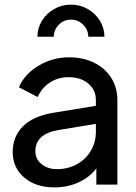

<svg xmlns="http://www.w3.org/2000/svg" viewBox="-20 -799 588 831"><path d="M35 -141Q35 -207 78.5 -251.5Q122 -296 211 -311L395 -341V-366Q395 -410 362 -437.5Q329 -465 277 -465Q231 -465 195.5 -441.5Q160 -418 143 -379L62 -421Q85 -477 146 -514Q207 -551 279 -551Q340 -551 387.5 -527.5Q435 -504 461.5 -462Q488 -420 488 -366V0H397V-70Q368 -32 320.5 -10Q273 12 215 12Q135 12 85 -30.5Q35 -73 35 -141ZM226 -67Q275 -67 313.5 -88.5Q352 -110 373.5 -147Q395 -184 395 -229V-263L232 -236Q133 -219 133 -144Q133 -111 159.5 -89Q186 -67 226 -67ZM287 -779Q326 -779 359.5 -760Q393 -741 412.5 -709Q432 -677 432 -640H362Q362 -670 340 -692Q318 -714 287 -714Q256 -714 234.5 -692Q213 -670 213 -640H142Q142 -677 161.5 -709Q181 -741 214.5 -760Q248 -779 287 -779Z"/></svg>

Font: BLUETTI 2.0 Normal
Style: Normal
Weight: 400
Designer: Stijn de Vries
Foundry: tokotype
Version: Version 2.005;October 31, 2023;FontCreator 14.0.0.2814 64-bi